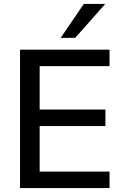

<svg xmlns="http://www.w3.org/2000/svg" viewBox="-20 -958 629 978"><path d="M82 0V-705H538V-621H182V-400H517V-316H182V-84H538V0ZM289 -765 407 -938H516L363 -765Z"/></svg>

Font: Nunito Sans 12pt SemiBold
Style: Regular
Weight: 600
Designer: Vernon Adams
Foundry: Vernon Adams
Version: Version 3.101;gftools[0.9.27]